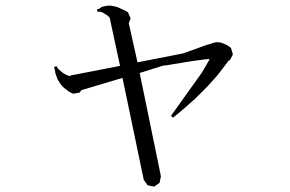

<svg xmlns="http://www.w3.org/2000/svg" viewBox="-20 -617 1040 688"><path d="M495.1 27.3 418.9 -337.9 271.5 -293.9 265.6 -285.2 242.2 -281.2 229.5 -287.1 218.8 -294.9 209 -302.7 200.2 -311.5 193.4 -321.3 186.5 -332 182.6 -342.8 178.7 -353.5 176.8 -366.2 173.8 -377 182.6 -379.9 187.5 -371.1 203.1 -357.4 210.9 -352.5 217.8 -348.6 225.6 -345.7 233.4 -343.8 232.4 -346.7 253.9 -350.6 410.2 -380.9 373 -553.7 371.1 -555.7 365.2 -561.5 352.5 -569.3 345.7 -573.2 337.9 -575.2 330.1 -574.2 327.1 -583 335.9 -585.9 343.8 -591.8 354.5 -594.7 365.2 -596.7H377L388.7 -594.7L400.4 -591.8L413.1 -585.9L425.8 -580.1L438.5 -573.2L448.2 -550.8L441.4 -534.2L472.7 -393.6L636.7 -425.8L720.7 -456.1L734.4 -460L743.2 -462.9L745.1 -463.9L756.8 -465.8L770.5 -464.8L783.2 -460L795.9 -454.1L807.6 -445.3L814.5 -421.9L803.7 -401.4L798.8 -399.4L788.1 -384.8L758.8 -346.7L722.7 -306.6L679.7 -263.7L628.9 -218.8L599.6 -195.3L592.8 -202.1L703.1 -356.4L715.8 -377.9L731.4 -405.3H730.5L714.8 -404.3L669.9 -398.4L575.2 -382.8L564.5 -381.8L480.5 -355.5L556.6 14.6L551.8 38.1L532.2 51.8L508.8 46.9Z"/></svg>

Font: Kurinto Seri
Style: Regular
Weight: 400
Designer: Kurinto was developed by Clint Goss from a range of fonts that are compatible with the SIL Open Font License Version 1.1
Foundry: Clinton F. Goss
Version: Version 2.196; July 25, 2020